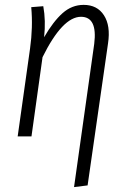

<svg xmlns="http://www.w3.org/2000/svg" viewBox="-20 -554 522 780"><path d="M280.8 206.1 362.8 -376Q376.5 -485.8 309.1 -485.8Q233.9 -485.8 152.8 -321.8L107.9 0H51.8L102.1 -356.9Q114.3 -443.4 106.9 -524.9L155.8 -528.8Q166.5 -470.7 159.2 -402.8Q196.3 -466.8 234.1 -500.5Q272 -534.2 319.8 -534.2Q375 -534.2 402.3 -491.9Q429.7 -449.7 418.9 -377.9L335.9 199.2Z"/></svg>

Font: Fira Sans Compressed Light
Style: Italic
Weight: 300
Width: 3
Italic angle: -8°
Designer: Carrois Corporate & Edenspiekermann AG
Foundry: Carrois Corporate GbR & Edenspiekermann AG
Version: Version 4.203;PS 004.203;hotconv 1.0.88;makeotf.lib2.5.64775